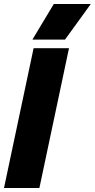

<svg xmlns="http://www.w3.org/2000/svg" viewBox="-25 -940 474 960"><path d="M244 -920H429L300 -742H137ZM143 -699H320L172 0H-5Z"/></svg>

Font: Prompt
Style: Bold Italic
Weight: 700
Italic angle: -12°
Designer: Katatrad Team
Foundry: CadsonDemak
Version: Version 1.001